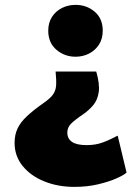

<svg xmlns="http://www.w3.org/2000/svg" viewBox="-20 -550 558 770"><path d="M278.5 199.5Q211.5 199.5 157 177.2Q102.5 155 70.5 115.2Q38.5 75.5 38.5 23Q38.5 -9 50.2 -34.2Q62 -59.5 87.5 -83.5Q113 -107.5 153.5 -136Q180.5 -154.5 192 -170.2Q203.5 -186 205 -207Q206.5 -228 203 -263H366Q380.5 -213 376 -181.2Q371.5 -149.5 354.5 -129Q337.5 -108.5 314.5 -92.5Q278.5 -68 264.2 -53.2Q250 -38.5 250 -18.5Q250 6.5 269 19.2Q288 32 327.5 32Q362.5 32 390.8 21.8Q419 11.5 452 -6L487.5 142Q478 151.5 448 165Q418 178.5 374 189Q330 199.5 278.5 199.5ZM283 -322.5Q239 -322.5 206.2 -350.5Q173.5 -378.5 173.5 -427Q173.5 -459 188.5 -482.2Q203.5 -505.5 228.5 -518Q253.5 -530.5 283 -530.5Q327.5 -530.5 359.8 -503Q392 -475.5 392 -427Q392 -394.5 377 -371.2Q362 -348 337.2 -335.2Q312.5 -322.5 283 -322.5Z"/></svg>

Font: Geologica Roman ExtraBold
Style: Regular
Weight: 800
Designer: Sindre Bremnes, Frode Helland
Foundry: Monokrom Skriftforlag AS
Version: Version 1.010;gftools[0.9.28]